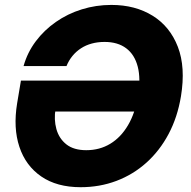

<svg xmlns="http://www.w3.org/2000/svg" viewBox="-20 -758 782 788"><path d="M311 10.3Q213.4 10.3 149.4 -33.7Q85.4 -77.6 59.6 -155.3Q33.7 -232.9 50.3 -334L65.9 -427.2H616.7L595.7 -300.3H172.4L208 -311Q200.7 -267.6 211.4 -228.5Q222.2 -189.5 252.4 -165.5Q282.7 -141.6 334 -141.6Q389.2 -141.6 432.6 -168Q476.1 -194.3 505.4 -244.1Q534.7 -293.9 546.4 -364.3Q558.1 -434.6 545.4 -484.1Q532.7 -533.7 498 -559.8Q463.4 -585.9 409.2 -585.9Q380.9 -585.9 356.7 -579.3Q332.5 -572.8 312.5 -559.8Q292.5 -546.9 277.3 -528.3Q262.2 -509.8 252.9 -486.8H76.7Q92.3 -542.5 126.7 -588.4Q161.1 -634.3 209.5 -668Q257.8 -701.7 315.9 -719.7Q374 -737.8 437 -737.8Q534.7 -737.8 606.2 -693.6Q677.7 -649.4 710 -565.7Q742.2 -481.9 722.7 -362.8Q708.5 -276.9 671.9 -208Q635.3 -139.2 580.8 -90.3Q526.4 -41.5 457.8 -15.6Q389.2 10.3 311 10.3Z"/></svg>

Font: Inter 20pt ExtraBold
Style: Italic
Weight: 800
Italic angle: -9.3988°
Version: Version 4.001;git-66647c0bb